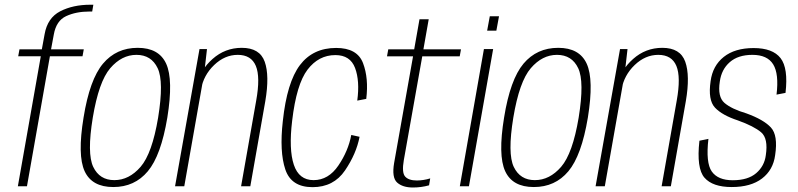

<svg xmlns="http://www.w3.org/2000/svg" viewBox="-20 -808 3464 833"><path d="M57.5 0H97L196.5 -564H338L343.5 -594H201.5L213.5 -658.5Q224 -718 267 -738Q310 -758 368.5 -758H380L385 -787.5H372Q296.5 -787.5 241.2 -759Q186 -730.5 173.5 -659.5L161.5 -594H64.5L59 -564H157Z M471.5 3.5Q564 3.5 621.2 -64.8Q678.5 -133 706 -298Q732.5 -462.5 701 -531.5Q669.5 -600.5 577.5 -600.5Q484.5 -600.5 426.8 -531.8Q369 -463 342.5 -298Q315.5 -134 347.2 -65.2Q379 3.5 471.5 3.5ZM476 -26.5Q412 -26.5 384.5 -84Q357 -141.5 382.5 -297.5Q408.5 -454 458.2 -512Q508 -570 572 -570Q636.5 -570 664 -512.2Q691.5 -454.5 666 -297.5Q640 -142 590 -84.2Q540 -26.5 476 -26.5Z M739.5 0H779.5L866 -490L878 -595H845.5ZM1026 0H1066L1131 -369Q1150 -480 1128.5 -540.2Q1107 -600.5 1029 -600.5Q956.5 -600.5 902.2 -552.2Q848 -504 837.5 -444L852.5 -421Q863 -481.5 909 -525.8Q955 -570 1011.5 -570Q1070 -570 1090 -522Q1110 -474 1091.5 -371.5Z M1336 4Q1427.5 4 1476.8 -68.5Q1526 -141 1540 -214.5L1504 -222.5Q1491 -153 1448 -89.8Q1405 -26.5 1340.5 -26.5Q1277 -26.5 1254.8 -93.2Q1232.5 -160 1247.5 -284Q1266 -442.5 1314.2 -505.8Q1362.5 -569 1435 -569Q1499.5 -569 1520.5 -513Q1541.5 -457 1530 -371.5L1569 -379Q1580 -468.5 1555 -534.2Q1530 -600 1438.5 -600Q1337.5 -600 1281.2 -525.5Q1225 -451 1207 -282.5Q1192 -150 1217.8 -73Q1243.5 4 1336 4Z M1771.5 5.5Q1807.5 5.5 1841.5 -4L1846.5 -34Q1817 -25 1788.5 -25Q1753 -25 1737.8 -42Q1722.5 -59 1732 -113.5L1812 -563.5H1974.5L1980 -594H1817L1840 -724.5H1800L1777 -594H1664.5L1659 -563.5H1772L1690 -101.5Q1679 -37.5 1703 -16Q1727 5.5 1771.5 5.5Z M1975 0H2014.5L2119.5 -595H2079.5ZM2105 -737.5 2093.5 -675H2133.5L2145 -737.5Z M2296 3.5Q2388.5 3.5 2445.8 -64.8Q2503 -133 2530.5 -298Q2557 -462.5 2525.5 -531.5Q2494 -600.5 2402 -600.5Q2309 -600.5 2251.2 -531.8Q2193.5 -463 2167 -298Q2140 -134 2171.8 -65.2Q2203.5 3.5 2296 3.5ZM2300.5 -26.5Q2236.5 -26.5 2209 -84Q2181.5 -141.5 2207 -297.5Q2233 -454 2282.8 -512Q2332.5 -570 2396.5 -570Q2461 -570 2488.5 -512.2Q2516 -454.5 2490.5 -297.5Q2464.5 -142 2414.5 -84.2Q2364.5 -26.5 2300.5 -26.5Z M2564 0H2604L2690.5 -490L2702.5 -595H2670ZM2850.5 0H2890.5L2955.5 -369Q2974.5 -480 2953 -540.2Q2931.5 -600.5 2853.5 -600.5Q2781 -600.5 2726.8 -552.2Q2672.5 -504 2662 -444L2677 -421Q2687.5 -481.5 2733.5 -525.8Q2779.5 -570 2836 -570Q2894.5 -570 2914.5 -522Q2934.5 -474 2916 -371.5Z M3154.5 3.5Q3237.5 3.5 3286 -33.5Q3334.5 -70.5 3343 -135Q3356 -221 3324.5 -255Q3293 -289 3218.5 -316Q3154 -335 3123.2 -361.5Q3092.5 -388 3103 -454.5Q3110 -506.5 3146 -538.2Q3182 -570 3244.5 -570Q3309 -570 3334.5 -528.8Q3360 -487.5 3349 -397.5L3388 -405Q3400.5 -512 3366.5 -555.8Q3332.5 -599.5 3249.5 -599.5Q3168.5 -599.5 3120.2 -561.2Q3072 -523 3063 -456Q3051 -374 3082 -341Q3113 -308 3181.5 -285.5Q3251 -260.5 3282.2 -234Q3313.5 -207.5 3302.5 -134.5Q3296.5 -87.5 3260.8 -56.8Q3225 -26 3159 -26Q3095 -26 3068.2 -63.8Q3041.5 -101.5 3053.5 -205.5L3014.5 -197.5Q3001 -77.5 3036.5 -37Q3072 3.5 3154.5 3.5Z"/></svg>

Font: Anybody SemiCondensed ExtraLight
Style: Italic
Weight: 250
Width: 4
Italic angle: -10°
Version: Version 1.113;gftools[0.9.25]